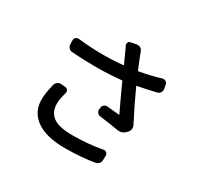

<svg xmlns="http://www.w3.org/2000/svg" viewBox="-171 -1018 1341 1283"><g transform="rotate(30 500.0 -376.5)"><path d="M189.5 -283.2Q193.4 -297.9 206.1 -306.6Q218.8 -315.4 233.4 -314.5L266.6 -311.5Q279.3 -310.5 286.1 -299.8Q293 -289.1 289.1 -276.4Q273.4 -221.7 273.4 -186.5Q273.4 -123 317.9 -89.4Q362.3 -55.7 466.8 -55.7Q591.8 -55.7 697.3 -76.2Q710 -79.1 720.2 -70.3Q730.5 -61.5 730.5 -48.8L729.5 -14.6Q729.5 1 719.7 12.2Q710 23.4 694.3 26.4Q590.8 43.9 465.8 43.9Q324.2 43.9 247.6 -9.8Q170.9 -63.5 170.9 -161.1Q170.9 -209 189.5 -283.2ZM799.8 -684.6Q813.5 -688.5 825.2 -681.6Q836.9 -674.8 839.8 -661.1L845.7 -629.9Q845.7 -626 845.7 -623Q845.7 -612.3 840.8 -603.5Q833 -590.8 818.4 -586.9Q748 -569.3 677.7 -556.6Q672.9 -555.7 674.8 -551.8Q728.5 -433.6 788.1 -319.3Q794.9 -305.7 793 -290.5Q791 -275.4 780.3 -263.7L771.5 -254.9Q752 -235.4 726.6 -235.4Q719.7 -235.4 712.9 -236.3Q651.4 -247.1 567.4 -257.8Q552.7 -259.8 543.9 -271Q535.2 -282.2 537.1 -296.9L539.1 -308.6Q540 -323.2 551.8 -332Q563.5 -340.8 577.1 -338.9Q619.1 -335 668.9 -330.1Q669.9 -330.1 670.9 -331.5Q671.9 -333 670.9 -334Q668.9 -337.9 631.3 -417.5Q593.8 -497.1 577.1 -536.1Q575.2 -540 570.3 -539.1Q476.6 -529.3 371.1 -529.3Q284.2 -529.3 189.5 -536.1Q174.8 -537.1 164.6 -547.9Q154.3 -558.6 153.3 -573.2L152.3 -604.5Q151.4 -618.2 161.6 -627.4Q171.9 -636.7 185.5 -634.8Q284.2 -624 378.9 -624Q456.1 -624 529.3 -631.8Q534.2 -631.8 532.2 -635.7L505.9 -693.4Q489.3 -732.4 478.5 -752Q472.7 -762.7 477.5 -774.4Q482.4 -786.1 495.1 -788.1L539.1 -796.9Q543 -796.9 546.9 -796.9Q556.6 -796.9 566.4 -792Q579.1 -784.2 584 -770.5Q604.5 -715.8 631.8 -650.4Q633.8 -646.5 638.7 -646.5Q726.6 -662.1 799.8 -684.6Z"/></g></svg>

Font: Gen Jyuu Gothic L Monospace Medium
Style: Regular
Weight: 500
Designer: [Source Han Sans]
Ryoko NISHIZUKA  (kana & ideographs); Paul D. Hunt (Latin, Greek & Cyrillic); Wenlong ZHANG  (bopomofo
Version: Version 1.002.20150607